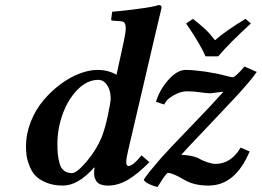

<svg xmlns="http://www.w3.org/2000/svg" viewBox="-20 -718 1027 753"><path d="M414.1 -332Q414.1 -362.8 400.4 -383.8Q386.7 -404.8 365.2 -404.8Q321.8 -404.8 284.2 -366.5Q246.6 -328.1 225.8 -270.5Q205.1 -212.9 205.1 -153.8Q205.1 -129.4 206.8 -112.8Q208.5 -96.2 213.6 -77.4Q218.8 -58.6 231 -48.8Q243.2 -39.1 262.2 -39.1Q280.8 -39.1 318.8 -83.5Q356.9 -127.9 378.9 -180.2Q392.6 -215.8 403.3 -266.6Q414.1 -317.4 414.1 -332ZM588.9 -583 481.9 -125Q475.1 -95.2 475.1 -83Q475.1 -66.9 483.9 -66.9Q501 -66.9 535.2 -108.9L565.9 -82Q518.6 -34.2 480.5 -12.2Q442.4 9.8 403.8 9.8Q385.7 9.8 374 4.9Q362.3 0 357.4 -8.3Q352.5 -16.6 350.8 -23.4Q349.1 -30.3 349.1 -39.1Q349.1 -50.3 351.1 -60.1L349.1 -61Q286.1 9.8 227.1 9.8Q189 9.8 160.6 -2.2Q132.3 -14.2 117.7 -30.5Q103 -46.9 94.5 -70.1Q85.9 -93.3 84 -109.6Q82 -126 82 -144Q82 -193.4 100.8 -240.7Q119.6 -288.1 149.9 -324Q180.2 -359.9 217 -387.5Q253.9 -415 291.7 -429.4Q329.6 -443.8 361.8 -443.8Q404.3 -443.8 437 -424.8L465.8 -557.1Q473.1 -590.8 473.1 -606.9Q473.1 -622.6 468 -628.7Q462.9 -634.8 452.1 -634.8L420.9 -637.2Q416 -637.2 416 -642.1L419.9 -671.9Q457.5 -674.8 520.8 -683.1Q584 -691.4 602.1 -698.2Q613.8 -698.2 613.8 -688ZM939 -457 986.8 -436Q966.8 -405.8 907.2 -340.8L779.3 -205.1Q710.4 -133.3 690.9 -110.8Q731.4 -109.4 756.8 -98.1Q773.9 -87.9 793.7 -81.5Q813.5 -75.2 824.2 -75.2Q886.2 -75.2 923.8 -139.2L959 -124Q902.8 9.8 797.9 9.8Q739.7 9.8 702.1 -13.2Q656.7 -40 638.2 -40Q636.7 -40 631.8 -34.7Q627 -29.3 617.9 -16.1Q608.9 -2.9 598.1 15.1Q583 12.7 565.4 4.2Q547.9 -4.4 543.9 -12.2Q545.9 -18.6 568.4 -46.9L609.9 -96.2Q642.6 -133.3 728.5 -221.7Q816.9 -313.5 856 -357.9Q852.1 -358.4 830.6 -355.2Q809.1 -352.1 805.2 -352.1Q792.5 -352.1 765.6 -356Q738.8 -359.9 711.9 -359.9Q689 -359.9 660.6 -344Q632.3 -328.1 624 -308.1L591.8 -318.8Q605.5 -365.2 640.1 -404.5Q674.8 -443.8 708 -443.8Q735.8 -443.8 782.7 -437.5Q829.1 -430.7 865.2 -420.9Q886.7 -415 893.1 -415Q902.3 -415 939 -457ZM835.9 -497.1H786.1Q764.6 -546.4 710 -626L736.8 -644Q767.1 -620.1 785.4 -603Q803.7 -585.9 823.2 -560.1Q867.2 -598.6 942.9 -644L963.9 -626Q878.9 -548.3 835.9 -497.1Z"/></svg>

Font: Linux Libertine G
Style: Bold Italic
Weight: 700
Italic angle: -11.5°
Designer: Philipp H. Poll
Foundry: Philipp H. Poll
Version: Version 4.1.0